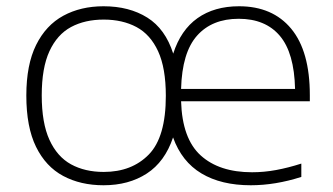

<svg xmlns="http://www.w3.org/2000/svg" viewBox="-20 -568 1036 598"><path d="M302.5 9Q231 9 176.8 -20Q122.5 -49 92.2 -110.8Q62 -172.5 62 -270.5Q62 -366.5 92.5 -428Q123 -489.5 177.2 -519Q231.5 -548.5 302.5 -548.5Q382.5 -548.5 438.8 -513.2Q495 -478 519.5 -401Q543 -474.5 595.2 -511.5Q647.5 -548.5 724.5 -548.5Q829 -548.5 887 -478.5Q945 -408.5 945 -271.5V-252.5H544Q547.5 -136 605.2 -83.8Q663 -31.5 765 -31.5Q802.5 -31.5 840.2 -38.5Q878 -45.5 918.5 -58.5V-17Q837.5 9 761 9Q669 9 607.5 -27.8Q546 -64.5 519 -140Q493.5 -64 437.2 -27.5Q381 9 302.5 9ZM723.5 -509.5Q640.5 -509.5 593.8 -457Q547 -404.5 544 -291H899Q896.5 -403.5 851.5 -456.5Q806.5 -509.5 723.5 -509.5ZM303 -32.5Q390.5 -32.5 443.5 -86.8Q496.5 -141 496.5 -269.5Q496.5 -356 472.5 -408.2Q448.5 -460.5 405 -483.8Q361.5 -507 303 -507Q244.5 -507 201.2 -483.8Q158 -460.5 134 -408.5Q110 -356.5 110 -271Q110 -185 134 -132.5Q158 -80 201.2 -56.2Q244.5 -32.5 303 -32.5Z"/></svg>

Font: Encode Sans Exp XLt
Style: Regular
Weight: 200
Width: 7
Designer: Multiple Designers
Foundry: Impallari Type
Version: Version 3.002; ttfautohint (v1.8.3) -l 8 -r 50 -G 200 -x 14 